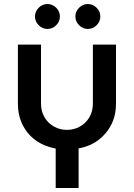

<svg xmlns="http://www.w3.org/2000/svg" viewBox="-20 -732 666 955"><path d="M257 203V7Q199 -4 157 -34.5Q115 -65 92 -112Q69 -159 69 -216V-510H184V-217Q184 -178 201.5 -148.5Q219 -119 248.5 -102.5Q278 -86 313 -86Q348 -86 377.5 -102.5Q407 -119 424.5 -148.5Q442 -178 442 -217V-510H557V-216Q557 -159 534 -113Q511 -67 469.5 -35.5Q428 -4 371 6V203ZM417 -588Q392 -588 373.5 -606.5Q355 -625 355 -650Q355 -675 373.5 -693.5Q392 -712 417 -712Q442 -712 460.5 -693.5Q479 -675 479 -650Q479 -625 460.5 -606.5Q442 -588 417 -588ZM216 -588Q191 -588 172.5 -606.5Q154 -625 154 -650Q154 -675 172.5 -693.5Q191 -712 216 -712Q241 -712 259.5 -693.5Q278 -675 278 -650Q278 -625 259.5 -606.5Q241 -588 216 -588Z"/></svg>

Font: MuseoModerno Thin Medium
Style: Regular
Weight: 500
Version: Version 1.003